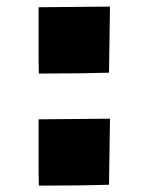

<svg xmlns="http://www.w3.org/2000/svg" viewBox="-20 -563 440 583"><path d="M314 -202.6 311 -2Q228.5 0.5 127.4 0.5H98.1L97.2 -34.7V-200.7ZM314 -543 311 -342.3Q228.5 -339.8 127.4 -339.8H98.1L97.2 -375V-541Z"/></svg>

Font: Seymour One
Style: Book
Weight: 400
Designer: vernon adams
Foundry: vernon adams
Version: Version 1.000; ttfautohint (v0.93) -l 8 -r 50 -G 200 -x 0 -w